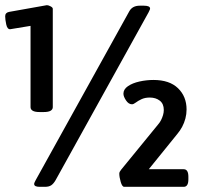

<svg xmlns="http://www.w3.org/2000/svg" viewBox="-20 -722 790 742"><path d="M133 -289Q115 -289 106.5 -294Q98 -299 98 -308V-622L19 -609Q8 -609 4 -628Q0 -647 0 -659Q0 -673 15 -676L161 -702Q167 -702 175.5 -697.5Q184 -693 184 -688V-308Q184 -299 175.5 -294Q167 -289 149 -289ZM460 0Q452 0 446.5 -19Q441 -38 441 -51Q441 -55 443 -58.5Q445 -62 448 -66L591 -241Q598 -249 602.5 -258Q607 -267 610 -277Q613 -287 613 -297Q613 -321 597.5 -333Q582 -345 559 -345Q540 -345 526.5 -338.5Q513 -332 504.5 -325.5Q496 -319 490 -319Q477 -319 467 -334Q457 -349 457 -360Q457 -377 474.5 -389Q492 -401 519 -407Q546 -413 573 -413Q635 -413 668 -381Q701 -349 701 -299Q701 -281 696.5 -264Q692 -247 684 -232Q676 -217 665 -204L555 -68H690Q708 -68 708 -39V-29Q708 0 690 0ZM133 0Q112 0 112 -11Q112 -14 114 -18Q116 -22 118 -26L480 -679Q492 -700 520 -700H536Q560 -700 560 -689Q560 -686 558 -682.5Q556 -679 554 -674L195 -26Q187 -12 178 -6Q169 0 154 0Z"/></svg>

Font: Asap
Style: Regular
Weight: 400
Designer: Pablo Cosgaya
Foundry: Omnibus-Type
Version: Version 3.001